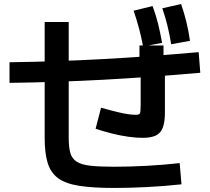

<svg xmlns="http://www.w3.org/2000/svg" viewBox="-20 -875 1040 950"><path d="M544 55Q440 55 372.5 44.5Q305 34 268 7Q231 -20 216 -68.5Q201 -117 201 -193V-766H320V-193Q320 -146 328 -118Q336 -90 359.5 -75Q383 -60 427.5 -55Q472 -50 544 -50Q620 -50 704.5 -54.5Q789 -59 869 -68L878 37Q797 46 709 50.5Q621 55 544 55ZM685 -193Q654 -193 614.5 -198.5Q575 -204 533.5 -214.5Q492 -225 453 -238L480 -342Q530 -328 561.5 -320.5Q593 -313 614 -310Q635 -307 653 -307Q669 -307 672.5 -314.5Q676 -322 676 -357V-555H670V-650H789V-555H796V-318Q796 -271 785.5 -243.5Q775 -216 751 -204.5Q727 -193 685 -193ZM688 -645Q679 -693 667.5 -736Q656 -779 641 -822L735 -845Q751 -802 762 -758Q773 -714 782 -663ZM827 -656Q819 -705 808.5 -748Q798 -791 783 -834L876 -855Q891 -812 902 -767.5Q913 -723 920 -673ZM27 -567Q256 -570 486.5 -582.5Q717 -595 963 -617L971 -515Q724 -493 492 -480.5Q260 -468 27 -465Z"/></svg>

Font: M PLUS 2 Thin SemiBold
Style: Regular
Weight: 600
Version: Version 1.001